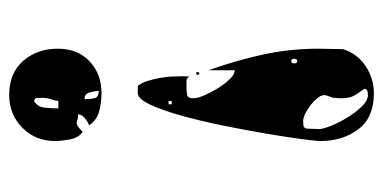

<svg xmlns="http://www.w3.org/2000/svg" viewBox="-228 -579 834 418"><g transform="rotate(90 189.0 -370.0)"><path d="M133 -407Q112 -465 99 -524.5Q86 -584 86 -647L87 -700Q97 -731 124 -749Q151 -767 183 -767Q236 -767 261.5 -733Q287 -699 287 -651Q287 -641 282.5 -607.5Q278 -574 270.5 -530Q263 -486 253 -437Q243 -388 231.5 -347Q220 -306 207.5 -279.5Q195 -253 183 -253H167Q160 -262 156 -275Q152 -288 149.5 -302Q147 -316 146.5 -329.5Q146 -343 146 -353L147 -367Q148 -359 157.5 -359Q167 -359 170 -359Q180 -359 187 -360.5Q194 -362 194 -374Q194 -383 187.5 -398Q181 -413 172 -427.5Q163 -442 152.5 -453Q142 -464 133 -464ZM261 -647Q261 -656 254 -673.5Q247 -691 236 -709Q225 -727 212 -740.5Q199 -754 187 -754Q182 -754 178.5 -753Q175 -752 173 -747Q186 -729 190 -720Q194 -711 194 -694L193 -680Q193 -678 190 -670Q187 -662 187 -660Q187 -652 193.5 -644Q200 -636 209 -629Q218 -622 227.5 -617.5Q237 -613 243 -613Q248 -613 253 -613.5Q258 -614 260 -620ZM113 -587Q118 -587 118 -593.5Q118 -600 113 -600Q108 -600 108 -593.5Q108 -587 113 -587ZM140 -380Q137 -379 137 -383Q137 -387 140 -387Q143 -386 143 -383.5Q143 -381 140 -380ZM207 -327H200V-320H207ZM287 -73Q287 -30 258 -1.5Q229 27 187 27Q139 27 112.5 -3.5Q86 -34 86 -79Q86 -122 113.5 -148Q141 -174 183 -174Q203 -174 222 -169Q241 -164 253 -147Q245 -144 237 -137.5Q229 -131 229 -123Q237 -123 241 -121.5Q245 -120 248 -120Q251 -120 255 -122.5Q259 -125 267 -133Q280 -124 283.5 -105.5Q287 -87 287 -73ZM196 -137Q196 -148 194 -158Q192 -168 178 -168Q178 -160 181 -148.5Q184 -137 196 -137ZM200 -80Q199 -73 197 -67Q195 -62 194 -56Q193 -50 193 -47V-39Q193 -35 193.5 -32Q194 -29 200 -27Q213 -35 214.5 -51Q216 -67 216 -80Z"/></g></svg>

Font: Genkaimincho
Style: Regular
Weight: 800
Designer: Dr. Ken Lunde (project architect, glyph set definition & overall production); Masataka HATTORI \u670D \u90E8 \u6B63 \u8C
Foundry: Adobe Systems Incorporated
Version: Version 1.00